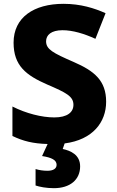

<svg xmlns="http://www.w3.org/2000/svg" viewBox="-20 -744 611 1004"><path d="M399 126C399 65 349 44 308 35L318 6C465 -13 535 -105 535 -212C535 -323 473 -373 365 -420C257 -467 221 -486 221 -528C221 -561 248 -586 307 -586C360 -586 420 -568 479 -541L532 -675C474 -701 402 -724 312 -724C157 -724 51 -653 51 -521C51 -400 117 -350 227 -302C327 -259 364 -240 364 -196C364 -157 332 -130 264 -130C198 -130 116 -151 45 -187V-33C101 -6 153 7 229 9L200 72C251 80 276 93 276 118C276 138 258 149 228 149C207 149 186 146 166 140V226C187 233 221 240 262 240C346 240 399 196 399 126Z"/></svg>

Font: Noto Sans Lao UI ExtBd
Style: Regular
Weight: 800
Designer: Monotype Design Team
Foundry: Monotype Imaging Inc.
Version: Version 2.000